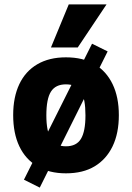

<svg xmlns="http://www.w3.org/2000/svg" viewBox="-20 -778 600 874"><path d="M280 11Q204 11 150 -21Q96 -53 68 -112Q40 -171 40 -254Q40 -336 68 -395Q96 -454 150 -485.5Q204 -517 280 -517Q358 -517 411 -485.5Q464 -454 492.5 -395Q521 -336 521 -254Q521 -171 492.5 -112Q464 -53 411 -21Q358 11 280 11ZM280 -112Q328 -112 348.5 -146Q369 -180 369 -253Q369 -328 349 -361Q329 -394 280 -394Q233 -394 212 -361Q191 -328 191 -253Q191 -180 212 -146Q233 -112 280 -112ZM161 76 89 40 399 -579 470 -544ZM212 -562 293 -758H465L334 -562Z"/></svg>

Font: Nunito Sans 7pt Condensed Black
Style: Regular
Weight: 900
Width: 3
Designer: Vernon Adams
Foundry: Vernon Adams
Version: Version 3.101;gftools[0.9.27]